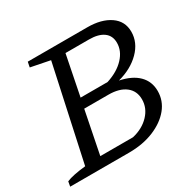

<svg xmlns="http://www.w3.org/2000/svg" viewBox="-154 -805 977 961"><g transform="rotate(-30 334.5 -324.0)"><path d="M-11 0 -6 -28Q28 -43 105 -51L223 -596L112 -618L118 -648H462Q543 -648 592.5 -614Q642 -580 642 -519Q642 -457 593.5 -408Q545 -359 466 -338Q535 -324 571.5 -287.5Q608 -251 608 -196Q608 -140 572 -96Q536 -52 473 -26Q410 0 329 0ZM439 -591H303L257 -360H413Q478 -381 515 -420.5Q552 -460 552 -507Q552 -548 522.5 -569.5Q493 -591 439 -591ZM196 -57H385Q445 -71 482 -110Q519 -149 519 -199Q519 -248 483.5 -275.5Q448 -303 385 -303H245Z"/></g></svg>

Font: Piazzolla SC
Style: Italic
Weight: 400
Italic angle: -11.3°
Designer: Juan Pablo del Peral
Foundry: Huerta Tipografica
Version: Version 1.330